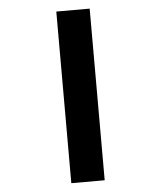

<svg xmlns="http://www.w3.org/2000/svg" viewBox="-60 -851 840 1003"><g transform="rotate(-5 360.5 -350.0)"><path d="M273 -800V100H448V-800Z"/></g></svg>

Font: Melete Bold
Style: Regular
Weight: 700
Width: 6
Designer: Sora Sagano
Foundry: DOT COLON
Version: Version 0.200;FEAKit 1.0